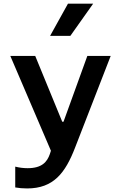

<svg xmlns="http://www.w3.org/2000/svg" viewBox="-20 -834 660 1052"><path d="M254.5 -637.5 352.5 -814H490.5L365.5 -637.5ZM36.5 -527.5 259 -8 253 10.5C238 53.5 209.5 87.5 131.5 87.5C107 87.5 85.5 84.5 63.5 79V193C84 196.5 104.5 198.5 128.5 198.5C274 198.5 338 113 391.5 -25.5L586.5 -527.5H458.5L328 -167H321L173 -527.5Z"/></svg>

Font: Monaspace Neon SemiBold
Style: Regular
Weight: 600
Designer: Riley Cran & the Lettermatic Team
Foundry: Lettermatic
Version: Version 1.200 (Monaspace Neon)